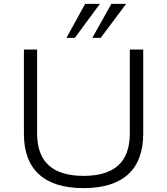

<svg xmlns="http://www.w3.org/2000/svg" viewBox="-20 -960 860 988"><path d="M410 8Q258 8 180.5 -63Q103 -134 103 -272V-705H171V-274Q171 -163 231 -109Q291 -55 410 -55Q529 -55 588.5 -109Q648 -163 648 -274V-705H717V-272Q717 -134 639.5 -63Q562 8 410 8ZM322 -765 418 -940H494L365 -765ZM455 -765 553 -940H629L498 -765Z"/></svg>

Font: Nunito Sans 10pt SemiExpanded Light
Style: Regular
Weight: 300
Width: 6
Designer: Vernon Adams
Foundry: Vernon Adams
Version: Version 3.101;gftools[0.9.27]